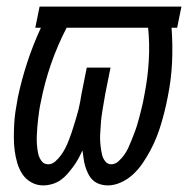

<svg xmlns="http://www.w3.org/2000/svg" viewBox="-20 -550 590 582"><path d="M307 12Q294 12 282 8Q270 4 261.5 -4Q253 -12 247.5 -23Q242 -34 238.5 -45.5Q235 -57 233.5 -69Q232 -81 230 -94Q224 -81 217.5 -69Q211 -57 202.5 -45.5Q194 -34 184.5 -23Q175 -12 163.5 -4Q152 4 138 8Q124 12 111 12Q91 12 74.5 2.5Q58 -7 48 -22Q38 -37 32.5 -55.5Q27 -74 24.5 -93.5Q22 -113 22 -133Q22 -153 23 -173Q24 -193 27 -213Q30 -233 34 -254Q45 -307 62.5 -360.5Q80 -414 104 -466H87L100 -530H530L517 -466H500Q504 -414 501.5 -360.5Q499 -307 488 -254Q484 -233 479 -213Q474 -193 468 -173Q462 -153 454 -133Q446 -113 435.5 -93.5Q425 -74 412.5 -55.5Q400 -37 384 -22Q368 -7 347.5 2.5Q327 12 307 12ZM126 -52Q138 -52 148 -61Q158 -70 165.5 -80.5Q173 -91 178.5 -102Q184 -113 188.5 -124.5Q193 -136 197 -148Q201 -160 204.5 -171.5Q208 -183 211.5 -194.5Q215 -206 218 -218Q221 -230 223 -241.5Q225 -253 227 -265L243 -345H315L299 -265Q297 -253 295 -241.5Q293 -230 291 -218Q289 -206 287.5 -194.5Q286 -183 285.5 -171.5Q285 -160 284 -148.5Q283 -137 283.5 -125.5Q284 -114 285.5 -102.5Q287 -91 289.5 -80.5Q292 -70 299 -61Q306 -52 317 -52Q329 -52 339 -61Q349 -70 356.5 -80.5Q364 -91 369 -102Q374 -113 378.5 -124.5Q383 -136 387.5 -147.5Q392 -159 395.5 -170.5Q399 -182 402 -193.5Q405 -205 408 -217Q411 -229 413.5 -240.5Q416 -252 418 -264Q428 -315 431 -366Q434 -417 429 -466H182Q154 -412 134.5 -355.5Q115 -299 104 -242Q101 -229 99 -215.5Q97 -202 95.5 -189Q94 -176 93 -163Q92 -150 91.5 -137Q91 -124 92 -111Q93 -98 95.5 -85.5Q98 -73 105.5 -62.5Q113 -52 126 -52Z"/></svg>

Font: Lode Term
Style: Italic
Weight: 400
Italic angle: -11°
Monospace: yes
Designer: Belleve Invis
Foundry: Belleve Invis
Version: Version 29.2.0